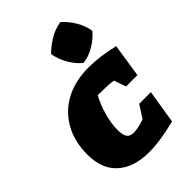

<svg xmlns="http://www.w3.org/2000/svg" viewBox="-248 -945 1060 1060"><g transform="rotate(-45 282.0 -415.5)"><path d="M269 12Q151 12 85 -48Q19 -108 19 -219Q19 -321 61.5 -397Q104 -473 181.5 -514.5Q259 -556 364 -556Q407 -556 455.5 -549.5Q504 -543 555 -531L525 -335H436L412 -405Q375 -411 331 -411Q321 -411 311.5 -411Q302 -411 292 -412Q266 -366 249.5 -307Q233 -248 233 -196Q233 -158 245.5 -141Q258 -124 287 -124Q318 -124 372 -142L420 -216H511L479 -19Q421 -4 367.5 4Q314 12 269 12ZM431 -843Q466 -812 490.5 -770.5Q515 -729 522 -684Q494 -650 451 -624Q408 -598 362 -593Q328 -620 303 -663.5Q278 -707 270 -754Q301 -786 343 -811Q385 -836 431 -843Z"/></g></svg>

Font: Piazzolla SC Black
Style: Italic
Weight: 900
Italic angle: -11.3°
Designer: Juan Pablo del Peral
Foundry: Huerta Tipografica
Version: Version 1.330